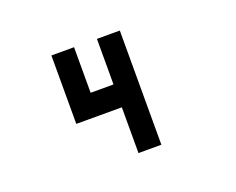

<svg xmlns="http://www.w3.org/2000/svg" viewBox="-94 -827 1077 878"><g transform="rotate(-20 444.5 -388.0)"><path d="M444.3 -110.4Q444.3 -166 444.3 -333Q388.7 -333 222.7 -333Q222.7 -416 222.7 -666Q250 -666 333 -666Q333 -611.3 333 -444.3Q360.4 -444.3 444.3 -444.3Q444.3 -500 444.3 -666Q471.7 -666 555.7 -666Q555.7 -527.3 555.7 -110.4Q527.3 -110.4 444.3 -110.4Z"/></g></svg>

Font: leko majuna
Style: pona
Weight: 400
Designer: Kelsey Higham
Version: Version 2.0